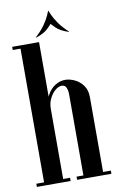

<svg xmlns="http://www.w3.org/2000/svg" viewBox="-94 -900 584 951"><g transform="rotate(-10 198.0 -424.5)"><path d="M135 0V-364.5Q135 -408 150.8 -437.8Q166.5 -467.5 191 -482.8Q215.5 -498 241.5 -498Q264.2 -498 289 -486.5Q313.8 -475 330.9 -451.5Q348 -428 348 -393V0H249V-425.8Q249 -442 243 -457.1Q237 -472.2 219.8 -472.2Q203.8 -472.2 187 -458Q170.2 -443.8 158.8 -420.6Q147.2 -397.5 147.2 -370.2V0ZM51.2 0V-704.5H147.2V0ZM147.2 0V-16H182V0ZM12.2 0V-16H51.2V0ZM12.2 -688.5V-704.5H51.2V-688.5ZM348 0V-16H387V0ZM214.5 0V-16H249V0ZM137.8 -729 135 -729.8Q166.2 -758.2 183.9 -783.9Q201.5 -809.5 209.2 -827.6Q217 -845.8 218 -848.8H220L220.2 -785Q218.2 -781.8 198.5 -762.1Q178.8 -742.5 137.8 -729ZM300.2 -729Q259.5 -742.5 239.6 -762.1Q219.8 -781.8 217.8 -785L218 -848.8H220Q221.2 -845.8 229 -827.6Q236.8 -809.5 254.4 -783.9Q272 -758.2 303 -729.8Z"/></g></svg>

Font: Emberly Black
Style: Regular
Weight: 900
Designer: Rajesh Rajput
Foundry: Rajesh Rajput
Version: Version 1.000